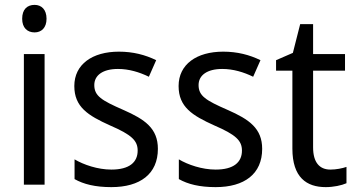

<svg xmlns="http://www.w3.org/2000/svg" viewBox="-20 -758 1461 788"><path d="M122 -738C92 -738 71 -720 71 -681C71 -644 92 -625 122 -625C150 -625 171 -644 171 -681C171 -719 150 -738 122 -738ZM163 -536H78V0H163Z M628 -147C628 -231 575 -268 486 -307C397 -346 367 -364 367 -409C367 -449 402 -475 464 -475C509 -475 552 -462 591 -443L621 -511C576 -533 526 -546 468 -546C359 -546 285 -494 285 -405C285 -319 341 -284 432 -243C520 -205 545 -181 545 -140C545 -92 511 -62 437 -62C381 -62 323 -82 286 -104V-23C323 -2 371 10 437 10C555 10 628 -44 628 -147Z M1056 -147C1056 -231 1003 -268 914 -307C825 -346 795 -364 795 -409C795 -449 830 -475 892 -475C937 -475 980 -462 1019 -443L1049 -511C1004 -533 954 -546 896 -546C787 -546 713 -494 713 -405C713 -319 769 -284 860 -243C948 -205 973 -181 973 -140C973 -92 939 -62 865 -62C809 -62 751 -82 714 -104V-23C751 -2 799 10 865 10C983 10 1056 -44 1056 -147Z M1336 -62C1291 -62 1265 -92 1265 -153V-468H1396V-536H1265V-659H1212L1182 -541L1113 -511V-468H1180V-148C1180 -30 1238 10 1317 10C1348 10 1382 3 1402 -6V-73C1385 -67 1359 -62 1336 -62Z"/></svg>

Font: Noto Sans Ethiopic SemiCondensed
Style: Regular
Weight: 400
Width: 4
Designer: Monotype Design Team
Foundry: Monotype Imaging Inc.
Version: Version 2.102